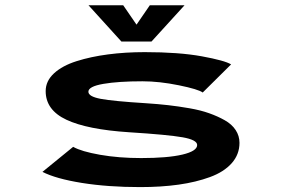

<svg xmlns="http://www.w3.org/2000/svg" viewBox="-20 -714 1090 744"><path d="M695 -693.5 567 -553H450.5L323 -693.5H457.5L509 -618.5L560.5 -693.5ZM523.5 11Q398 11 297 -5.2Q196 -21.5 144.5 -48L263.5 -145Q295 -127 367.8 -114.2Q440.5 -101.5 527 -101.5Q629.5 -101.5 686.8 -115Q744 -128.5 744 -152Q744 -172 687.5 -182Q631 -192 480.5 -201.5Q318.5 -212 237.8 -249.8Q157 -287.5 157 -361Q157 -400 189.2 -429.8Q221.5 -459.5 276.8 -477Q332 -494.5 398.8 -503.2Q465.5 -512 541 -512Q673 -512 762 -495.8Q851 -479.5 875.5 -464.5L765.5 -355.5Q749 -368 673.2 -383.5Q597.5 -399 532 -399Q438.5 -399 380.5 -389Q322.5 -379 322.5 -358.5Q322.5 -340 370 -331Q417.5 -322 545.5 -314Q592 -311 631.5 -306.5Q671 -302 714.2 -294.5Q757.5 -287 790.5 -275.2Q823.5 -263.5 851 -248Q878.5 -232.5 893.2 -210Q908 -187.5 908 -160.5Q908 -115.5 877.8 -81.5Q847.5 -47.5 793.5 -27.8Q739.5 -8 672 1.5Q604.5 11 523.5 11Z"/></svg>

Font: League Mono Extended SemiBold
Style: Regular
Weight: 600
Width: 9
Designer: Tyler Finck
Foundry: The League of Moveable Type / Tyler Finck
Version: Version 2.210